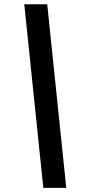

<svg xmlns="http://www.w3.org/2000/svg" viewBox="-20 -782 412 911"><path d="M185.5 109.4 95.2 -761.7H204.1L294.4 109.4Z"/></svg>

Font: Inter 18pt SemiBold
Style: Italic
Weight: 600
Italic angle: -9.3988°
Designer: Rasmus Andersson
Foundry: rsms
Version: Version 4.001;git-66647c0bb